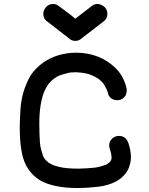

<svg xmlns="http://www.w3.org/2000/svg" viewBox="-20 -951 748 962"><path d="M194 -175Q199 -160 205 -154Q206 -153 207 -152Q208 -151 208 -150Q208 -149 222 -137Q225 -134 227 -134Q234 -130 241.5 -126Q249 -122 272 -116Q307 -106 374 -106Q415 -107 455 -111Q483 -115 508 -125H510L517 -129Q539 -142 539 -160Q539 -179 529 -209Q527 -216 527 -223Q527 -237 535 -249Q551 -270 576 -270Q611 -270 623.5 -233.5Q636 -197 636 -163Q636 -130 620 -98Q581 -29 470 -15Q418 -9 366 -9Q250 -9 181 -47Q106 -94 89 -188Q79 -240 79 -311Q79 -352 82 -394Q86 -491 134 -574Q159 -611 196 -637Q233 -663 275.5 -675Q318 -687 360 -687Q481 -687 561 -608Q587 -582 601 -548.5Q615 -515 615 -499Q615 -487 611 -476Q596 -449 568 -449Q538 -449 524 -474Q521 -484 518.5 -493Q516 -502 500 -530Q491 -542 475 -555Q445 -575 412 -583Q387 -588 361 -589L336 -588Q332 -587 327 -587Q292 -578 279 -573L285 -576Q251 -563 224 -532V-531Q209 -511 202 -492Q201 -492 201 -491Q177 -429 177 -333Q177 -281 180 -236Q181 -232 181 -229Q181 -226 182 -224H181L182 -223V-219Q188 -192 194 -176L193 -177V-175ZM357 -746Q338 -746 323 -761L221 -840Q197 -855 197 -882Q197 -895 204 -906Q219 -931 247 -931Q259 -931 270 -924Q348 -867 357 -857Q359 -858 444 -924Q455 -931 467 -931Q474 -931 481 -929Q518 -916 518 -881Q518 -855 493 -839L392 -761Q377 -746 357 -746Z"/></svg>

Font: Bad Comic
Style: Regular
Weight: 400
Designer: GGBotNet
Foundry: f0n7
Version: 0.9